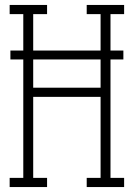

<svg xmlns="http://www.w3.org/2000/svg" viewBox="-20 -755 540 775"><path d="M19 0V-37H74V-515H22V-551H74V-698H19V-735H170V-698H114V-551H386V-698H330V-735H481V-698H426V-551H478V-515H426V-37H481V0H330V-37H386V-364H114V-37H170V0ZM386 -401V-515H114V-401Z"/></svg>

Font: Iosevka Slab Extralight
Style: Regular
Weight: 200
Monospace: yes
Designer: Belleve Invis
Foundry: Belleve Invis
Version: Version 11.1.1; ttfautohint (v1.8.3)